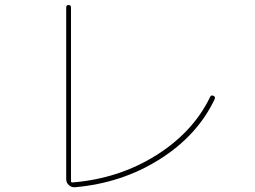

<svg xmlns="http://www.w3.org/2000/svg" viewBox="-20 -745 1040 783"><path d="M285.2 18.6Q271.5 19.5 260.7 9.8Q250 0 250 -14.6V-714.8Q250 -724.6 259.8 -724.6Q269.5 -724.6 269.5 -714.8V-4.9Q269.5 -1 276.4 -1Q464.8 -16.6 616.2 -111.3Q767.6 -206.1 836.9 -349.6Q840.8 -358.4 850.1 -354.5Q859.4 -350.6 855.5 -340.8Q785.2 -192.4 630.9 -95.2Q476.6 2 285.2 18.6Z"/></svg>

Font: Rounded-X Mgen+ 2m thin
Style: Regular
Weight: 100
Designer: [Source Han Sans]
Ryoko NISHIZUKA  (kana & ideographs); Paul D. Hunt (Latin, Greek & Cyrillic); Wenlong ZHANG  (bopomofo
Version: Version 1.059.20150602